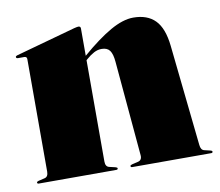

<svg xmlns="http://www.w3.org/2000/svg" viewBox="-59 -529 686 598"><g transform="rotate(-10 284.0 -230.0)"><path d="M231 -453V-366.5Q283 -411.5 323.8 -434.8Q364.5 -458 397 -458Q441.5 -458 466.2 -432.8Q491 -407.5 497 -351L531 -32Q532.5 -15.5 543 -13L562 -8.5Q568 -7 568 -4Q568 0 563 0H313.5Q308.5 0 308.5 -4Q308.5 -7 314.5 -8.5L333.5 -13Q347 -16 345.5 -32L319 -332Q317 -356.5 309 -367.8Q301 -379 283 -379Q270.5 -379 258.8 -372.8Q247 -366.5 235 -356L231 -352.5V-32Q231 -15.5 243 -13L262 -8.5Q268 -7 268 -4Q268 0 263 0H18Q13 0 13 -4Q13 -7 19 -8.5L38 -13Q50 -15.5 50 -32V-388Q50 -396 41.5 -396H22Q16 -396 16 -400.5Q16 -403.5 21 -405L210.5 -457.5Q220.5 -460 224 -460Q231 -460 231 -453Z"/></g></svg>

Font: Fraunces 144pt Black
Style: Regular
Weight: 900
Version: Version 1.000;[0bf87f6ff]